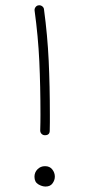

<svg xmlns="http://www.w3.org/2000/svg" viewBox="-20 -702 330 718"><path d="M124.5 -682.1Q131.8 -683.1 137.9 -678.5Q144 -673.8 144.5 -667Q157.7 -569.3 162.1 -474.6Q166.5 -379.9 166.5 -273.9Q166.5 -259.8 166.5 -244.4Q166.5 -229 166 -213.4Q166 -196.3 147.9 -196.3Q140.6 -196.3 135.5 -201.4Q130.4 -206.5 130.4 -213.9Q130.9 -229.5 131.1 -244.6Q131.3 -259.8 131.3 -273.9Q131.3 -379.4 127 -472.9Q122.6 -566.4 109.4 -662.1Q108.4 -669.4 113 -675.5Q117.7 -681.6 124.5 -682.1ZM185.1 -41.5Q185.1 -28.3 176.5 -16.4Q168 -4.4 150.4 -4.4Q137.2 -4.4 123 -12.9Q108.9 -21.5 108.9 -41Q108.9 -57.6 120.4 -69.1Q131.8 -80.6 148.4 -80.6Q166 -80.6 175.5 -68.4Q185.1 -56.2 185.1 -41.5Z"/></svg>

Font: Mikhak-FD ExtraLight
Style: Regular
Weight: 200
Designer: Amin Abedi
Version: Version 3.2